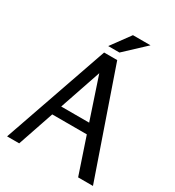

<svg xmlns="http://www.w3.org/2000/svg" viewBox="-211 -1029 1054 1154"><g transform="rotate(30 315.5 -452.5)"><path d="M362 -728 614 0H511L427 -250H187L102 0H18L271 -728ZM308 -606 210 -318H404ZM369 -905H491L351 -774H273Z"/></g></svg>

Font: Rosario Light
Style: Regular
Weight: 300
Designer: Hector Gatti
Foundry: Omnibus Type
Version: Version 1.101; ttfautohint (v1.8.1.43-b0c9)